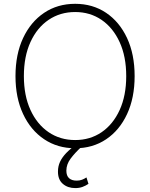

<svg xmlns="http://www.w3.org/2000/svg" viewBox="-20 -757 776 993"><path d="M368.7 9.8Q277.8 9.8 208.3 -36.9Q138.7 -83.5 99.4 -167.5Q60.1 -251.5 60.1 -363.3Q60.1 -476.1 99.4 -560.1Q138.7 -644 208.3 -690.7Q277.8 -737.3 368.7 -737.3Q459.5 -737.3 528.8 -690.7Q598.1 -644 637.2 -560.1Q676.3 -476.1 676.3 -363.3Q676.3 -251 637.2 -167Q598.1 -83 528.8 -36.6Q459.5 9.8 368.7 9.8ZM368.7 -32.7Q445.8 -32.7 505.4 -73.2Q564.9 -113.8 598.9 -188.2Q632.8 -262.7 632.8 -363.3Q632.8 -464.4 598.9 -538.8Q564.9 -613.3 505.4 -654.1Q445.8 -694.8 368.7 -694.8Q291.5 -694.8 231.7 -654.5Q171.9 -614.3 137.7 -539.8Q103.5 -465.3 103.5 -363.3Q103.5 -262.7 137.5 -188.5Q171.4 -114.3 231.2 -73.5Q291 -32.7 368.7 -32.7ZM369.6 215.8Q330.1 215.8 304.7 193.6Q279.3 171.4 279.8 129.4Q279.8 103 290.5 79.8Q301.3 56.6 322.5 34.4Q343.8 12.2 375 -9.3L402.8 1Q367.7 33.2 345.5 63Q323.2 92.8 323.2 125.5Q323.2 151.9 337.2 164.6Q351.1 177.2 376.5 177.2Q392.1 177.2 404.1 172.6Q416 168 427.2 160.6L437.5 193.8Q423.3 203.6 406.7 209.7Q390.1 215.8 369.6 215.8Z"/></svg>

Font: Inter Tight ExtraLight
Style: Regular
Weight: 250
Designer: Rasmus Andersson
Foundry: rsms
Version: Version 3.004